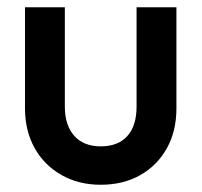

<svg xmlns="http://www.w3.org/2000/svg" viewBox="-20 -500 557 530"><path d="M258 10Q197 10 149.5 -17Q102 -44 75.5 -91.5Q49 -139 49 -201V-480H159V-206Q159 -154 185 -125Q211 -96 258 -96Q306 -96 331.5 -124.5Q357 -153 357 -206V-480H467V-201Q467 -138 440.5 -90.5Q414 -43 367 -16.5Q320 10 258 10Z"/></svg>

Font: Outfit Medium
Style: Regular
Weight: 500
Designer: Rodrigo Fuenzalida
Foundry: fragTYPE
Version: Version 1.100; ttfautohint (v1.8.4.7-5d5b);gftools[0.9.27]